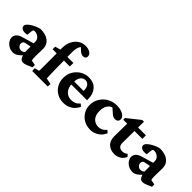

<svg xmlns="http://www.w3.org/2000/svg" viewBox="102 -1514 2355 2355"><g transform="rotate(45 1280.0 -336.5)"><path d="M183.6 7.8Q138.7 7.8 106 -11.7Q73.2 -31.2 56.2 -58.6Q39.1 -85.9 39.1 -110.4Q39.1 -145.5 61 -169.4Q83 -193.4 128.9 -207L282.2 -252V-287.1Q282.2 -307.6 269 -325.7Q255.9 -343.8 234.4 -355.5Q212.9 -367.2 188.5 -367.2Q172.9 -367.2 166.5 -359.9Q160.2 -352.5 158.2 -331.1L153.3 -271.5Q104.5 -261.7 73.7 -274.9Q43 -288.1 43 -318.4Q43 -336.9 62.5 -356.4Q82 -376 110.8 -393.1Q139.6 -410.2 169.9 -422.4Q200.2 -434.6 222.7 -436.5Q309.6 -436.5 360.4 -397Q411.1 -357.4 412.1 -291L409.2 -155.3Q409.2 -127.9 410.6 -112.3Q412.1 -96.7 416 -86.9L480.5 -75.2V-34.2L417 -6.8Q399.4 0 384.8 3.9Q370.1 7.8 356.4 7.8Q318.4 7.8 302.7 -31.2L286.1 -76.2L306.6 -71.3Q276.4 -34.2 244.6 -13.2Q212.9 7.8 183.6 7.8ZM233.4 -80.1Q247.1 -80.1 259.8 -85.4Q272.5 -90.8 283.2 -101.6V-197.3L216.8 -184.6Q192.4 -181.6 182.1 -169.9Q171.9 -158.2 171.9 -138.7Q171.9 -116.2 189.9 -98.1Q208 -80.1 233.4 -80.1Z M778.3 0H509.8L506.8 -44.9L567.4 -61.5Q568.4 -78.1 568.8 -93.3Q569.3 -108.4 569.3 -127Q569.3 -145.5 569.3 -173.3Q569.3 -201.2 569.3 -245.1L568.4 -366.2V-458Q568.4 -522.5 592.8 -573.2Q617.2 -624 659.2 -652.8Q701.2 -681.6 754.9 -681.6Q803.7 -681.6 835.4 -661.6Q867.2 -641.6 867.2 -609.4Q867.2 -588.9 855 -578.1Q842.8 -567.4 821.3 -567.4Q793.9 -567.4 764.6 -591.8L709 -643.6L751 -637.7Q722.7 -637.7 707.5 -603Q692.4 -568.4 692.4 -502V-427.7L694.3 -366.2L695.3 -247.1Q695.3 -198.2 697.3 -147.5Q699.2 -96.7 701.2 -61.5L781.2 -44.9ZM498 -365.2V-410.2L568.4 -429.7L626 -426.8H796.9V-365.2Z M1055.7 7.8Q992.2 7.8 942.9 -20.5Q893.6 -48.8 865.7 -97.7Q837.9 -146.5 837.9 -208Q837.9 -276.4 869.1 -327.6Q900.4 -378.9 950.7 -408.2Q1001 -437.5 1058.6 -436.5Q1144.5 -436.5 1191.4 -383.3Q1238.3 -330.1 1238.3 -245.1V-221.7H951.2V-272.5H1142.6L1127.9 -249V-282.2Q1127.9 -328.1 1107.4 -355.5Q1086.9 -382.8 1050.8 -382.8Q1026.4 -382.8 1006.8 -369.1Q987.3 -355.5 976.1 -327.6Q964.8 -299.8 964.8 -257.8V-237.3Q964.8 -168.9 1001.5 -127Q1038.1 -85 1099.6 -85Q1132.8 -85 1160.2 -97.2Q1187.5 -109.4 1212.9 -138.7L1243.2 -111.3Q1215.8 -52.7 1166 -22.5Q1116.2 7.8 1055.7 7.8Z M1521.5 7.8Q1460 7.8 1410.6 -19Q1361.3 -45.9 1331.5 -94.2Q1301.8 -142.6 1301.8 -204.1Q1301.8 -265.6 1333 -318.8Q1364.3 -372.1 1418.9 -404.3Q1473.6 -436.5 1544.9 -436.5Q1587.9 -436.5 1622.1 -425.3Q1656.2 -414.1 1676.8 -393.6Q1697.3 -373 1697.3 -347.7Q1697.3 -323.2 1682.1 -311Q1667 -298.8 1645.5 -298.8Q1627 -298.8 1612.8 -305.7Q1598.6 -312.5 1580.1 -328.1L1508.8 -390.6L1558.6 -378.9Q1530.3 -385.7 1502.4 -371.1Q1474.6 -356.4 1457 -322.8Q1439.5 -289.1 1439.5 -238.3Q1439.5 -163.1 1476.1 -125Q1512.7 -86.9 1566.4 -86.9Q1593.8 -86.9 1620.6 -99.1Q1647.5 -111.3 1672.9 -141.6L1704.1 -113.3Q1676.8 -53.7 1627.4 -22.9Q1578.1 7.8 1521.5 7.8Z M2081.1 -82Q2066.4 -40 2027.8 -15.1Q1989.3 9.8 1941.4 9.8Q1874 9.8 1830.6 -29.8Q1787.1 -69.3 1787.1 -148.4L1790 -366.2H1721.7V-396.5L1888.7 -529.3H1918.9L1917 -391.6L1915 -160.2Q1915 -119.1 1934.6 -101.1Q1954.1 -83 1989.3 -83Q2007.8 -83 2025.4 -90.3Q2043 -97.7 2055.7 -109.4ZM1867.2 -366.2V-427.7H2053.7V-366.2Z M2255.9 7.8Q2210.9 7.8 2178.2 -11.7Q2145.5 -31.2 2128.4 -58.6Q2111.3 -85.9 2111.3 -110.4Q2111.3 -145.5 2133.3 -169.4Q2155.3 -193.4 2201.2 -207L2354.5 -252V-287.1Q2354.5 -307.6 2341.3 -325.7Q2328.1 -343.8 2306.6 -355.5Q2285.2 -367.2 2260.7 -367.2Q2245.1 -367.2 2238.8 -359.9Q2232.4 -352.5 2230.5 -331.1L2225.6 -271.5Q2176.8 -261.7 2146 -274.9Q2115.2 -288.1 2115.2 -318.4Q2115.2 -336.9 2134.8 -356.4Q2154.3 -376 2183.1 -393.1Q2211.9 -410.2 2242.2 -422.4Q2272.5 -434.6 2294.9 -436.5Q2381.8 -436.5 2432.6 -397Q2483.4 -357.4 2484.4 -291L2481.4 -155.3Q2481.4 -127.9 2482.9 -112.3Q2484.4 -96.7 2488.3 -86.9L2552.7 -75.2V-34.2L2489.3 -6.8Q2471.7 0 2457 3.9Q2442.4 7.8 2428.7 7.8Q2390.6 7.8 2375 -31.2L2358.4 -76.2L2378.9 -71.3Q2348.6 -34.2 2316.9 -13.2Q2285.2 7.8 2255.9 7.8ZM2305.7 -80.1Q2319.3 -80.1 2332 -85.4Q2344.7 -90.8 2355.5 -101.6V-197.3L2289.1 -184.6Q2264.6 -181.6 2254.4 -169.9Q2244.1 -158.2 2244.1 -138.7Q2244.1 -116.2 2262.2 -98.1Q2280.3 -80.1 2305.7 -80.1Z"/></g></svg>

Font: Crimson Pro
Style: Bold
Weight: 700
Designer: Jacques Le Bailly
Foundry: Baron von Fonthausen
Version: Version 1.003